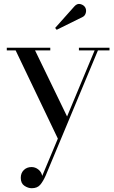

<svg xmlns="http://www.w3.org/2000/svg" viewBox="-20 -706 588 989"><path d="M405.5 -618.5 272 -552.5 264 -562 363 -673Q377.5 -689.5 394.8 -684.8Q412 -680 419 -667.5Q426 -655 422 -639.8Q418 -624.5 405.5 -618.5ZM239 -446.5H160.5L325.5 -106L467.5 -446.5H386.5V-460H544V-446.5H484.5L215.5 198Q202 228.5 187 246Q172 263.5 143.5 263.5Q124.5 263.5 105.8 251Q87 238.5 87 210Q87 185 102.8 169.8Q118.5 154.5 142.5 154.5Q161.5 154.5 177.2 166.8Q193 179 197.5 200L278 8L60.5 -446.5H15V-460H239Z"/></svg>

Font: Bodoni* 16
Style: Regular
Weight: 400
Version: Version 2.2